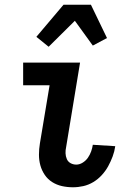

<svg xmlns="http://www.w3.org/2000/svg" viewBox="-20 -785 540 813"><path d="M289 8Q265 8 242.5 3Q220 -2 201 -14Q182 -26 169.5 -44.5Q157 -63 151 -84.5Q145 -106 145 -130Q145 -154 149 -178L190 -424H78V-520H319L260 -162Q257 -149 257.5 -136Q258 -123 263 -111.5Q268 -100 279 -94Q290 -88 303 -88Q317 -88 330.5 -96.5Q344 -105 352.5 -117.5Q361 -130 366 -144Q371 -158 373 -172L468 -166Q465 -144 457 -122.5Q449 -101 438 -81Q427 -61 411 -43.5Q395 -26 375 -14Q355 -2 333 3Q311 8 289 8ZM186 -587 134 -629 249 -765H365L433 -624L373 -592L297 -697Z"/></svg>

Font: Iosevka Term Curly
Style: Bold Italic
Weight: 700
Italic angle: -9°
Designer: Belleve Invis
Foundry: Belleve Invis
Version: Version 32.3.0